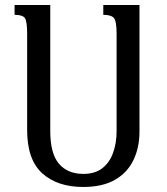

<svg xmlns="http://www.w3.org/2000/svg" viewBox="-20 -734 663 764"><path d="M391 -714H535V-210Q535 -147 511 -97Q487 -47 437.5 -18.5Q388 10 311 10Q209 10 148.5 -44Q88 -98 88 -217V-600Q88 -649 79 -662Q70 -675 38 -675V-714H180V-213Q180 -123 214.5 -82.5Q249 -42 312 -42Q358 -42 387 -64.5Q416 -87 430 -126Q444 -165 444 -213V-600Q444 -649 433.5 -662Q423 -675 391 -675Z"/></svg>

Font: Noto Serif Armenian Condensed Medium
Style: Regular
Weight: 500
Width: 3
Designer: Monotype Design Team
Foundry: Monotype Imaging Inc.
Version: Version 2.008; ttfautohint (v1.8.4.7-5d5b)